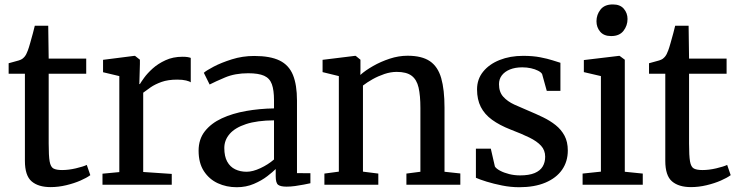

<svg xmlns="http://www.w3.org/2000/svg" viewBox="-20 -812 3244 844"><path d="M202.5 10.5Q148.5 10.5 119 -14.8Q89.5 -40 89.5 -105V-488H18V-534Q27.5 -537 39.8 -540Q52 -543 62.2 -546.2Q72.5 -549.5 77.5 -553Q83.5 -557.5 87.8 -562.5Q92 -567.5 95.5 -574.2Q99 -581 102.5 -590.5Q107 -602.5 113 -624Q119 -645.5 124.8 -666.5Q130.5 -687.5 133 -699H192L194 -554.5H359V-488H194V-181Q194 -127 198.2 -102.5Q202.5 -78 215.2 -71.2Q228 -64.5 253 -64.5Q281.5 -64.5 313.5 -72Q345.5 -79.5 361.5 -87L377 -42Q361.5 -30.5 333.5 -18.2Q305.5 -6 271 2.2Q236.5 10.5 202.5 10.5Z M430.5 0V-48.5L504.5 -55.5V-477.5L433 -494.5V-549L570.5 -566.5H573.5L595 -549.5V-530.5L592.5 -442.5H595Q599.5 -450.5 613.5 -470Q627.5 -489.5 651 -510.8Q674.5 -532 707.5 -547.2Q740.5 -562.5 782 -562.5Q796.5 -562.5 805 -561Q813.5 -559.5 818.5 -557.5V-450Q813 -454.5 798 -458.2Q783 -462 759 -462Q718.5 -462 690 -451.8Q661.5 -441.5 642.2 -428.2Q623 -415 609.5 -404.5V-56L735 -47.5V0Z M1020.5 11Q975.5 11 937.5 -6.5Q899.5 -24 876.2 -59.8Q853 -95.5 853 -149.5Q853 -200 880.5 -235Q908 -270 955 -291.8Q1002 -313.5 1061.2 -324Q1120.5 -334.5 1184.5 -335.5V-371Q1184.5 -416 1175 -442Q1165.5 -468 1141 -479Q1116.5 -490 1071 -490Q1013 -490 969.2 -471.5Q925.5 -453 901.5 -440.5L876 -492Q886 -501.5 919.2 -519Q952.5 -536.5 999.2 -551.2Q1046 -566 1097.5 -566Q1168 -566 1209 -546Q1250 -526 1267.8 -482.5Q1285.5 -439 1285.5 -370V-51L1344.5 -50.5V-6.5Q1333.5 -4 1315.2 -0.5Q1297 3 1277 5.8Q1257 8.5 1240 8.5Q1213.5 8.5 1202.8 0.5Q1192 -7.5 1192 -37V-69Q1179.5 -56.5 1155 -37.5Q1130.5 -18.5 1096.2 -3.8Q1062 11 1020.5 11ZM1064 -57Q1091 -57 1124.8 -72.8Q1158.5 -88.5 1184.5 -111V-283Q1110 -282.5 1061.5 -266.5Q1013 -250.5 989.5 -223.2Q966 -196 966 -161.5Q966 -124.5 978.8 -101.5Q991.5 -78.5 1013.8 -67.8Q1036 -57 1064 -57Z M1469.5 -57.5V-477.5L1398 -495V-549L1540.5 -566.5H1543.5L1564.5 -549.5V-507.5L1564 -482.5Q1585.5 -502 1619.5 -521.5Q1653.5 -541 1693 -554Q1732.5 -567 1771.5 -567Q1834.5 -567 1869.8 -543Q1905 -519 1919.5 -468.5Q1934 -418 1934 -338.5V-57L2003.5 -49.5V0H1766.5V-49L1828 -57V-337.5Q1828 -392 1820 -427Q1812 -462 1789.5 -479Q1767 -496 1724 -496Q1697.5 -496 1670 -486.8Q1642.5 -477.5 1618 -463.8Q1593.5 -450 1575.5 -436V-57.5L1643 -49V0H1406V-49Z M2262.5 11Q2225 11 2187.5 3.5Q2150 -4 2119.2 -13.5Q2088.5 -23 2072 -30.5V-158.5H2137.5L2155.5 -80Q2161.5 -70.5 2178.5 -61.5Q2195.5 -52.5 2218.2 -46.8Q2241 -41 2266 -41Q2305.5 -41 2330 -51.2Q2354.5 -61.5 2365.5 -80Q2376.5 -98.5 2376.5 -123Q2376.5 -151.5 2358.5 -171.2Q2340.5 -191 2306.8 -207.5Q2273 -224 2224.5 -242.5Q2176 -261.5 2143 -285.5Q2110 -309.5 2093.5 -342Q2077 -374.5 2077 -419Q2077 -464 2103.8 -497Q2130.5 -530 2176.2 -548.2Q2222 -566.5 2279.5 -566.5Q2322.5 -566.5 2354.8 -560.2Q2387 -554 2409.2 -546.8Q2431.5 -539.5 2443.5 -536V-412.5H2383.5L2363 -486.5Q2358.5 -494.5 2345.2 -501.2Q2332 -508 2314 -512Q2296 -516 2276 -516Q2245 -516 2222 -506.8Q2199 -497.5 2186.2 -481Q2173.5 -464.5 2173.5 -442Q2173.5 -407.5 2192.2 -386.8Q2211 -366 2241 -352.2Q2271 -338.5 2303.5 -325Q2336 -311.5 2367 -296.5Q2398 -281.5 2422.5 -262Q2447 -242.5 2461.5 -215.5Q2476 -188.5 2476 -150.5Q2476 -102 2450.8 -65.8Q2425.5 -29.5 2377.5 -9.2Q2329.5 11 2262.5 11Z M2541 0V-49L2621.5 -57.5V-477.5L2546.5 -495V-548L2701.5 -566.5H2703.5L2726.5 -549.5V-57L2805.5 -49V0ZM2666 -653.5Q2634.5 -653.5 2618.2 -672.8Q2602 -692 2602 -718.5Q2602 -747.5 2619.8 -770Q2637.5 -792.5 2673.5 -792.5H2674.5Q2706 -792.5 2722.2 -773.5Q2738.5 -754.5 2738.5 -728.5Q2738.5 -699.5 2720.8 -676.5Q2703 -653.5 2667 -653.5Z M3017.5 10.5Q2963.5 10.5 2934 -14.8Q2904.5 -40 2904.5 -105V-488H2833V-534Q2842.5 -537 2854.8 -540Q2867 -543 2877.2 -546.2Q2887.5 -549.5 2892.5 -553Q2898.5 -557.5 2902.8 -562.5Q2907 -567.5 2910.5 -574.2Q2914 -581 2917.5 -590.5Q2922 -602.5 2928 -624Q2934 -645.5 2939.8 -666.5Q2945.5 -687.5 2948 -699H3007L3009 -554.5H3174V-488H3009V-181Q3009 -127 3013.2 -102.5Q3017.5 -78 3030.2 -71.2Q3043 -64.5 3068 -64.5Q3096.5 -64.5 3128.5 -72Q3160.5 -79.5 3176.5 -87L3192 -42Q3176.5 -30.5 3148.5 -18.2Q3120.5 -6 3086 2.2Q3051.5 10.5 3017.5 10.5Z"/></svg>

Font: Merriweather 20pt
Style: Regular
Weight: 400
Version: Version 2.100